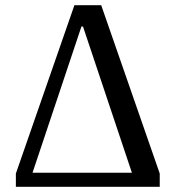

<svg xmlns="http://www.w3.org/2000/svg" viewBox="-20 -718 675 738"><path d="M41 -51 266 -698H369L594 -51V0H41ZM105 -54H487L299 -616H293Z"/></svg>

Font: IBM Plex Serif Text
Style: Regular
Weight: 450
Designer: Mike Abbink, Paul van der Laan, Pieter van Rosmalen
Foundry: Bold Monday
Version: Version 3.001